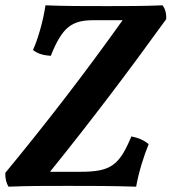

<svg xmlns="http://www.w3.org/2000/svg" viewBox="-40 -699 645 722"><path d="M571 -679C497 -676 432 -676 363 -676C277 -676 204 -676 131 -679C123 -624 104 -555 84 -511C102 -497 122 -491 151 -489C195 -600 232 -623 313 -623H421C280 -425 139 -242 -20 -49C-21 -28 -16 -10 -8 3C66 0 123 0 215 0C301 0 381 0 472 3C481 -50 501 -113 519 -157C501 -172 480 -181 454 -186C408 -75 375 -53 261 -53H148C303 -245 442 -429 585 -627C586 -649 581 -667 571 -679Z"/></svg>

Font: Vollkorn Semibold
Style: Italic
Weight: 600
Italic angle: -11°
Designer: Friedrich Althausen
Foundry: Friedrich Althausen
Version: Version 4.015;PS 004.015;hotconv 1.0.88;makeotf.lib2.5.64775